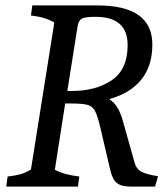

<svg xmlns="http://www.w3.org/2000/svg" viewBox="-20 -687 614 707"><path d="M94 -63 180 -604Q147 -624 94 -630L99 -667H339Q541 -667 541 -523Q541 -444 500 -393.5Q459 -343 382 -322Q400 -311 412.5 -290.5Q425 -270 434 -236L476 -87Q482 -65 500 -55Q518 -45 562 -38L551 0H460Q427 0 410.5 -13Q394 -26 386 -61L349 -219Q339 -262 329.5 -279Q320 -296 301.5 -301Q283 -306 239 -306H220L182 -62Q214 -44 272 -37L267 0H3L8 -37Q36 -40 55.5 -45.5Q75 -51 94 -63ZM450 -521Q450 -625 332 -625Q295 -625 282.5 -619Q270 -613 266 -592L228 -352H244Q333 -352 391.5 -391.5Q450 -431 450 -521Z"/></svg>

Font: Caladea
Style: Italic
Weight: 400
Italic angle: -9°
Designer: Carolina Giovagnoli and Andres Torresi
Foundry: Carolina Giovagnoli & Andres Torresi
Version: Version 1.001